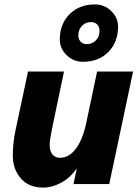

<svg xmlns="http://www.w3.org/2000/svg" viewBox="-20 -834 632 870"><path d="M475 0H313L328 -71Q298 -28 257 -6Q216 16 176 16Q110 16 74 -26Q38 -68 38 -129Q38 -155 41 -185.5Q44 -216 51 -247L107 -510H270L215 -247Q205 -197 205 -178Q205 -150 217.5 -134.5Q230 -119 252 -119Q293 -119 324 -160.5Q355 -202 371 -278L420 -510H583ZM410 -814Q453 -814 484 -784Q515 -754 515 -713Q515 -643 471 -598.5Q427 -554 356 -554Q313 -554 282 -584Q251 -614 251 -655Q251 -726 295.5 -770Q340 -814 410 -814ZM393 -734Q368 -734 351.5 -717Q335 -700 335 -674Q335 -656 345.5 -645Q356 -634 373 -634Q398 -634 414.5 -651Q431 -668 431 -694Q431 -712 420.5 -723Q410 -734 393 -734Z"/></svg>

Font: Wix Madefor Text ExtraBold
Style: Italic
Weight: 800
Italic angle: -12°
Designer: Dalton Maag Ltd
Foundry: Dalton Maag Ltd
Version: Version 3.100